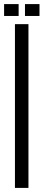

<svg xmlns="http://www.w3.org/2000/svg" viewBox="-20 -918 213 938"><path d="M53 0V-800H119V0ZM102 -840V-898H173V-840ZM0 -840V-898H71V-840Z"/></svg>

Font: Big Shoulders Display
Style: Regular
Weight: 400
Designer: Patric King
Foundry: XO Type Co
Version: Version 1.000; ttfautohint (v1.8.2)